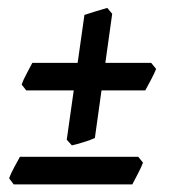

<svg xmlns="http://www.w3.org/2000/svg" viewBox="-20 -532 440 493"><path d="M268.1 -496.6 223.6 -177.7Q213.9 -172.9 194.8 -167Q175.8 -161.1 164.6 -158.7L151.4 -173.3L196.8 -493.7Q205.6 -496.6 225.1 -502.7Q244.6 -508.8 255.4 -511.7ZM347.2 -114.3Q343.3 -103.5 333.7 -85.2Q324.2 -66.9 319.8 -58.6H15.1L3.4 -74.2Q6.8 -84.5 16.4 -102.3Q25.9 -120.1 31.2 -129.4H335ZM380.9 -355Q377 -344.7 367.2 -326.2Q357.4 -307.6 353 -299.8H47.4L35.6 -314.9Q39.1 -325.7 48.6 -343.3Q58.1 -360.8 63 -370.6H368.2Z"/></svg>

Font: Gentium Plus
Style: Bold Italic
Weight: 700
Italic angle: -8°
Designer: Victor Gaultney, Annie Olsen, Iska Routamaa, Becca Hirsbrunner
Foundry: SIL International
Version: Version 6.101